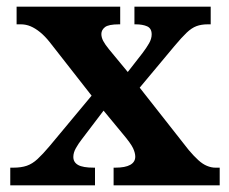

<svg xmlns="http://www.w3.org/2000/svg" viewBox="-20 -556 686 576"><path d="M10.8 0V-53H19.8Q43.8 -53 60.5 -58.8Q77.2 -64.6 92.6 -78.9Q108.1 -93.2 128.2 -117L254.8 -269L128.8 -430Q114.8 -447.6 100.3 -459.4Q85.8 -471.2 71.8 -477.1Q57.8 -483 42.8 -483H29.8V-536H340.6V-483H337.1Q305.5 -483 294.8 -474.5Q284.1 -466 284.1 -454Q284.1 -444 289.5 -433.4Q295 -422.8 307.1 -408L363.3 -340L407.7 -397Q419.3 -412.3 427.2 -426.1Q435 -439.8 435 -452.8Q435 -470.8 421.6 -476.9Q408.1 -483 386.8 -483H383.3V-536H612.1V-483H603.1Q584.1 -483 569.5 -477.6Q554.9 -472.2 539.9 -457.9Q525 -443.7 503.3 -417.8L399.1 -293L546.1 -106Q561.7 -87.6 574.9 -75.6Q588.1 -63.6 601.1 -58.3Q614.1 -53 626.1 -53H639.1V0H320.8V-53H325.8Q355.8 -53 370.8 -61.5Q385.8 -70 385.8 -86Q385.8 -97 379.2 -111.4Q372.5 -125.8 347.8 -155L290.7 -224.1L224.7 -137.2Q215.7 -125.7 207.9 -112Q200 -98.3 200 -85.2Q200 -69.2 214.3 -61.1Q228.5 -53 261.5 -53H265V0Z"/></svg>

Font: Noto Serif Telugu
Style: Regular
Weight: 400
Designer: Jelle Bosma - Monotype Design Team
Foundry: Monotype Imaging Inc.
Version: Version 2.003